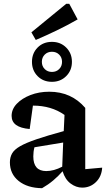

<svg xmlns="http://www.w3.org/2000/svg" viewBox="-20 -978 557 1009"><path d="M201 11Q124 10 78 -27Q32 -64 32 -125Q32 -151 43.5 -171.5Q55 -192 85.5 -209.5Q116 -227 171.5 -246Q227 -265 315 -289L319 -374Q250 -423 153 -423L136 -300Q41 -308 41 -369Q41 -404 68 -432.5Q95 -461 140 -478.5Q185 -496 239 -496Q355 -496 428 -411V-89L517 -97Q514 -50 484 -21Q454 8 412 8Q380 8 351 -13.5Q322 -35 309 -78Q286 -52 260 -30Q234 -8 201 11ZM155 -156Q155 -79 223 -79Q263 -79 307 -102L312 -229L161 -204Q155 -181 155 -156ZM253 -548Q207 -548 177.5 -578Q148 -608 148 -653Q148 -698 177.5 -728Q207 -758 253 -758Q298 -758 328 -728Q358 -698 358 -653Q358 -608 328 -578Q298 -548 253 -548ZM253 -600Q276 -600 291 -615Q306 -630 306 -653Q306 -676 291 -691Q276 -706 253 -706Q230 -706 215 -691Q200 -676 200 -653Q200 -630 215 -615Q230 -600 253 -600ZM168 -768 145 -808 328 -958H344L388 -876Q334 -845 279 -818.5Q224 -792 168 -768Z"/></svg>

Font: Piazzolla SemiBold
Style: Regular
Weight: 600
Designer: Juan Pablo del Peral
Foundry: Huerta Tipografica
Version: Version 1.330